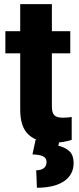

<svg xmlns="http://www.w3.org/2000/svg" viewBox="-20 -679 381 927"><path d="M230.5 -528.3V-659.2H77.6V-528.3H5.9V-421.4H77.6V-148.4C77.6 -91.8 91.8 -51.3 120.1 -26.9C130.9 -17.6 143.6 -9.8 157.7 -3.9H151.9L136.7 66.4C185.1 68.8 204.6 77.6 204.6 103.5C204.6 131.3 183.6 143.1 154.8 143.1L158.2 227.5C274.9 227.5 335.4 180.2 335.4 109.4C335.4 81.5 327.6 61 312.5 48.8C296.9 36.1 279.8 28.3 261.7 24.9L265.1 8.8C272 8.3 278.3 7.3 284.7 6.3C299.3 3.9 313 0.5 326.2 -3.9V-114.3C315.9 -112.3 302.7 -110.8 284.7 -110.8C246.1 -110.8 230.5 -122.1 230.5 -165.5V-421.4H319.3V-528.3Z"/></svg>

Font: Vazirmatn ExtraBold
Style: Regular
Weight: 800
Designer: Saber Rastikerdar
Foundry: Saber Rastikerdar
Version: Version 33.003